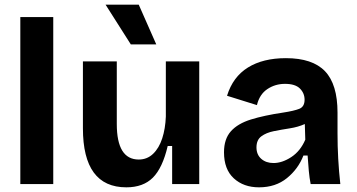

<svg xmlns="http://www.w3.org/2000/svg" viewBox="-20 -788 1527 822"><path d="M67 0V-715H208V0Z M521 14Q335 14 335 -239V-525H480V-257Q480 -105 574 -105Q610 -105 635.5 -129.5Q661 -154 674.5 -195.5Q688 -237 690 -289V-525H833V0H717V-163H698Q676 -69 634.5 -27.5Q593 14 521 14ZM540 -598 432 -768H574L649 -598Z M1089 14Q1023 14 981 -24.5Q939 -63 939 -136Q939 -193 968.5 -226Q998 -259 1054.5 -276.5Q1111 -294 1192 -306Q1238 -313 1261 -322Q1284 -331 1284 -361Q1284 -389 1264 -409Q1244 -429 1200 -429Q1158 -429 1124.5 -406.5Q1091 -384 1080 -338L952 -378Q977 -459 1041.5 -499Q1106 -539 1204 -539Q1318 -539 1371.5 -483Q1425 -427 1425 -306V-217Q1425 -108 1437 0H1310Q1305 -25 1302 -57Q1299 -89 1297 -122H1279Q1257 -65 1208.5 -25.5Q1160 14 1089 14ZM1151 -90Q1188 -90 1227 -115.5Q1266 -141 1287 -190L1285 -257Q1256 -244 1220.5 -238.5Q1185 -233 1152.5 -226.5Q1120 -220 1099 -204.5Q1078 -189 1078 -157Q1078 -126 1098.5 -108Q1119 -90 1151 -90Z"/></svg>

Font: Bricolage Grotesque 12pt Bricolage Grotesque 10pt Regular
Style: Bold
Weight: 700
Designer: Mathieu Triay
Foundry: Atelier Triay
Version: Version 1.001; ttfautohint (v1.8.4.7-5d5b);gftools[0.9.33.de